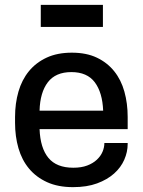

<svg xmlns="http://www.w3.org/2000/svg" viewBox="-20 -759 588 791"><path d="M143 -227Q146 -149 179.5 -108.5Q213 -68 282 -68Q315 -68 339 -77Q363 -86 379 -101Q395 -116 402.5 -134Q410 -152 410 -170H506V-166Q506 -133 492 -101Q478 -69 450 -44Q422 -19 380 -3.5Q338 12 281 12Q219 12 174 -8.5Q129 -29 99.5 -64.5Q70 -100 56 -148.5Q42 -197 42 -253V-277Q42 -333 56 -381.5Q70 -430 99 -465.5Q128 -501 172 -521.5Q216 -542 276 -542Q336 -542 379 -521.5Q422 -501 450.5 -465.5Q479 -430 492.5 -381.5Q506 -333 506 -277V-227ZM274 -462Q209 -462 177 -420Q145 -378 143 -303H405Q402 -378 370.5 -420Q339 -462 274 -462ZM148 -739H404V-648H148Z"/></svg>

Font: Cooper Hewitt
Style: Regular
Weight: 707
Designer: Village Type and Design LLC
Foundry: Cooper Hewitt Smithsonian Design Museum
Version: 1.000